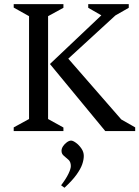

<svg xmlns="http://www.w3.org/2000/svg" viewBox="-20 -632 672 926"><path d="M46.1 0V-17.6L120.1 -58V-554L46.1 -595.4V-612H285.9V-594.4L211.9 -554V-58L285.9 -17V0ZM220.8 -323.3 468.8 -558.1 405.5 -594.4V-612H601V-594.4L536.4 -557.4L309.3 -349.1L564.9 -55.9L632 -17.6V0H487.6ZM291 273.5 274.7 261.7Q298.8 229.9 310.2 206Q321.6 182.2 321.6 169Q321.6 149.1 310.4 138.8Q299.2 128.6 288 119.4Q276.7 110.2 276.7 95.6Q276.7 84.2 284.3 72.9Q291.9 61.6 302.9 53.8Q313.9 46.1 323 46.1Q331.8 46.1 346.5 56.8Q361.1 67.5 372.6 84.2Q384.1 100.9 384.1 119.9Q384.1 138.4 376.5 160.6Q368.8 182.7 348.8 210.7Q328.8 238.6 291 273.5Z"/></svg>

Font: Ancizar Serif Light
Style: Regular
Weight: 300
Designer: Cesar Puertas, Viviana Monsalve, Julian Moncada, Julian Prieto, Jose Castro, Felipe Aragon, Mariel Hernandez, Sara Alarc
Version: Version 8.100